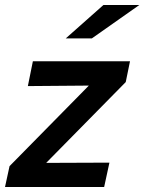

<svg xmlns="http://www.w3.org/2000/svg" viewBox="-37 -745 575 765"><path d="M-17 0 1 -83 317 -404 74 -402 94 -501H481L464 -418L147 -96L399 -97L378 0ZM225 -592 375 -725H518L329 -592Z"/></svg>

Font: Red Hat Text SemiBold
Style: Italic
Weight: 600
Italic angle: -12°
Designer: Pentagram, MCKL
Foundry: Pentagram, MCKL
Version: Version 1.023